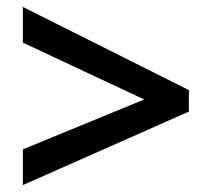

<svg xmlns="http://www.w3.org/2000/svg" viewBox="-20 -639 612 554"><path d="M46 -208 396 -352 46 -516V-619L525 -379V-317L46 -105Z"/></svg>

Font: Noto Sans Armenian SemiBold
Style: Regular
Weight: 600
Designer: Monotype Design Team
Foundry: Monotype Imaging Inc.
Version: Version 2.007